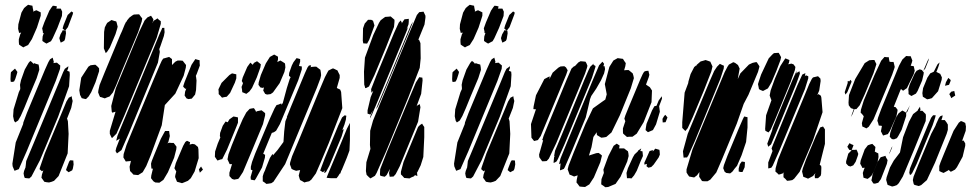

<svg xmlns="http://www.w3.org/2000/svg" viewBox="-20 -760 4112 806"><path d="M135 -644 114 -596 98 -571 83 -564 78 -561 67 -568 60 -573 59 -584V-595L65 -616L69 -623L60 -622L59 -627L56 -639L57 -658L70 -707L81 -726L89 -733L98 -740L106 -738L116 -736L118 -724L120 -715L119 -711L127 -715L133 -717L143 -712L151 -708V-694ZM221 -643 201 -599 194 -587 175 -577 165 -583 158 -588V-594L159 -607L164 -622L160 -621V-627L157 -641L166 -666L187 -715L197 -730L202 -736L211 -735L219 -733L217 -725L216 -724H223H235L241 -711L240 -693ZM234 -616 241 -628 243 -633 253 -632 243 -640 244 -645 247 -655 264 -697 280 -712 287 -707 285 -699 265 -646 254 -632 256 -631 257 -620 253 -596 250 -589 245 -586 235 -581 232 -589 229 -600ZM214 -420 92 -125 62 -57 59 -50 41 -43 38 -50 33 -62 32 -73 46 -162 77 -239 78 -246 93 -286 169 -468 183 -499 190 -511 201 -518 203 -511 206 -500 204 -495 210 -496 219 -497 227 -490 233 -485 232 -471ZM134 -432 102 -356 82 -307 67 -273 56 -254 44 -246 39 -253 35 -272 37 -301 59 -373 65 -386V-392L64 -404L68 -423L84 -468L100 -496L107 -504L112 -501L119 -494V-491L123 -495L131 -492L142 -489L144 -478L145 -467ZM270 -398 224 -270 148 -88 112 -19 103 -11 92 -12 84 -13 81 -21 79 -32 81 -42 88 -60 87 -59 88 -65 90 -84 121 -158 227 -413 245 -457 252 -471 267 -482 266 -473 262 -463 272 -459 273 -446ZM43 -472 53 -458 51 -450 44 -428 39 -418 31 -416 25 -417 24 -428 25 -449 26 -457ZM268 -198 264 -116 226 -21 207 -1 197 3 186 6 176 5 166 3 159 -7 154 -14 156 -27 162 -45 156 -41 146 -50 148 -58 168 -116 247 -305 259 -334 269 -350 281 -356 282 -348 285 -336 279 -307 261 -261H262L265 -251ZM268 -37 257 -46 260 -55 270 -81 274 -87H279L288 -86V-81L289 -70L286 -53L283 -45Z M560 -625 490 -458 468 -403 454 -372 440 -355 429 -351 420 -347 405 -352 400 -353 397 -359 392 -372 393 -381 398 -403 419 -455 483 -609 486 -616 492 -629 503 -656 509 -668 511 -669 514 -675 523 -686 535 -695 542 -699 564 -700 572 -689 577 -683 575 -670ZM638 -602 502 -275 469 -199 450 -180 446 -187 441 -198V-211L465 -291L451 -287L449 -292L447 -315L466 -389L565 -628L587 -674L599 -687L614 -694L620 -685L624 -679L622 -670L619 -663L620 -664L625 -673L634 -678L641 -683L647 -677L655 -671V-660ZM417 -626 420 -645 426 -657 430 -664 448 -676 460 -672 468 -670 470 -664 474 -648 472 -640 465 -617 441 -560 430 -543 424 -537 422 -542 416 -557ZM643 -497 521 -201 490 -130 471 -116 465 -126 468 -139 483 -178 468 -169 469 -174 473 -190 508 -274 621 -547 650 -618 658 -635 661 -643H670V-637L671 -625L668 -609L654 -568L648 -552L649 -553L651 -542ZM751 -442 716 -367 672 -319 659 -234 613 -109 594 -63 579 -37 560 -25 549 -26 540 -27 534 -34 526 -42 524 -60 530 -86 528 -84 517 -83 508 -82 504 -89 498 -99 499 -113 511 -151 529 -195 622 -419 649 -483 659 -505 665 -514 690 -521 702 -512V-500V-489V-487L716 -501L726 -506H736L747 -505L754 -496L761 -487L760 -476ZM803 -382 799 -363 790 -352 785 -346 771 -344 763 -347 755 -359 757 -375 762 -388 758 -387 749 -396 750 -401 755 -416 784 -488 796 -506 800 -512 810 -509 818 -507V-496L819 -485L806 -450L802 -441L803 -438L805 -422ZM381 -415 363 -373 352 -355 341 -344 335 -345 323 -348 316 -362 313 -381 321 -434 351 -480 360 -486 376 -488H381L391 -479L396 -473V-461ZM687 -165 683 -158 689 -161 700 -160H709L716 -151L721 -144L720 -133L711 -98L685 -37L666 -5L649 7L632 6L624 1L614 -12L615 -23L622 -52H621H616L615 -58L614 -73L617 -84L627 -109L655 -177L668 -201L673 -210H682H690L691 -201L693 -189ZM814 -96 797 -40 781 -12 769 -1 752 6 744 9 734 6 723 3 721 -2 715 -17 716 -25 720 -40 716 -47 712 -54 714 -60 718 -75 749 -148 758 -164 765 -169 778 -163 776 -153 788 -156 798 -154 811 -143 813 -133ZM815 -49 824 -61 827 -56 832 -48 819 -35Z M1154 -411 1126 -372 1116 -365 1101 -363 1093 -366 1085 -380 1087 -388 1088 -393 1082 -391 1073 -393 1065 -404 1066 -414 1075 -445 1096 -494 1113 -521 1131 -531 1140 -526 1147 -522V-510L1144 -500L1147 -501L1157 -506L1167 -500L1176 -494L1177 -489L1178 -477L1174 -458ZM1080 -57 1054 -10 1049 -3 1033 -6 1032 -17 1040 -45 1033 -48V-60L1038 -80L1051 -115L1112 -260L1133 -306L1141 -319L1149 -321L1161 -326V-320L1167 -327L1184 -390L1196 -428L1200 -436L1193 -442L1194 -454L1205 -485L1212 -499L1225 -516L1233 -514L1240 -512V-501L1235 -483L1247 -481V-469L1232 -423L1155 -239L1139 -211L1130 -205L1121 -202L1085 -115L1086 -114L1093 -110L1092 -98ZM1058 -435 1038 -391 1027 -376 1014 -366 1002 -371 997 -373 996 -384 994 -395 998 -405 1000 -411 995 -420 999 -435 1018 -479 1031 -497 1041 -488 1046 -496 1059 -503 1068 -496 1075 -490 1073 -477ZM1310 -391 1177 -71 1128 3 1119 9 1107 11 1098 12 1092 7 1083 1V-7V-20L1087 -33L1093 -46L1095 -52L1113 -97L1124 -114L1126 -109V-108L1145 -130L1170 -164L1173 -208L1178 -251L1185 -268L1184 -269L1189 -281L1201 -311L1260 -453L1271 -477L1277 -485L1286 -486L1284 -477L1287 -479L1299 -480H1308L1317 -473L1325 -467L1327 -455L1328 -444L1325 -431ZM1417 -306 1360 -159 1326 -78 1306 -32 1287 -6 1278 1 1264 4 1258 6 1248 0 1240 -4 1238 -9 1234 -23 1236 -31 1240 -46 1228 -44 1223 -43 1212 -47 1204 -51 1202 -57 1197 -70 1198 -78 1206 -104 1233 -168 1319 -377 1344 -436 1355 -457 1359 -464 1373 -471 1378 -473 1385 -470 1397 -464 1399 -459 1406 -445V-433L1394 -391L1397 -389L1408 -384L1412 -374ZM910 -412 943 -445 954 -452 959 -451 972 -448V-442V-431L966 -413L946 -370L932 -354L920 -352L912 -350L904 -359L898 -365V-374L897 -385ZM1084 -239 1032 -114 1000 -38 985 -15 980 -9 963 -6 954 -9 943 -21V-35L954 -71H952H944L941 -78L935 -91L939 -112L953 -150L979 -214L999 -260L1014 -288L1028 -303L1038 -305L1046 -306L1052 -297L1055 -290L1058 -293L1073 -296L1078 -297L1087 -290L1093 -285V-276ZM1414 -187 1363 -65 1348 -37 1340 -34 1343 -42 1344 -45 1336 -37 1324 -44 1328 -55 1343 -95 1400 -233 1416 -267 1427 -276 1434 -274 1433 -268 1432 -258 1426 -237 1417 -214 1423 -218 1421 -210ZM972 -227 933 -132 918 -102 913 -92 904 -90 893 -86 888 -93 882 -102 883 -124 894 -157 905 -183 903 -189 904 -202 915 -232 927 -250 935 -247H936L943 -259L960 -271L971 -269L979 -267V-258V-245ZM1449 -244V-172L1447 -128L1436 -98L1415 -47L1412 -42L1411 -38L1408 -31H1406L1400 -21L1393 -12H1388H1369L1356 -13L1351 -14L1355 -24L1366 -51L1413 -163L1436 -219Z M1746 -515 1742 -475 1694 -351 1601 -125 1561 -34 1554 -22 1542 -15 1535 -11 1529 -16 1519 -26 1516 -42 1518 -79 1535 -135 1533 -151 1534 -211 1546 -254 1596 -375 1695 -614 1730 -697 1740 -709 1758 -711 1766 -694V-686L1762 -657L1736 -593H1739L1745 -579ZM1634 -647 1601 -563 1552 -445 1529 -397 1518 -391 1513 -390 1512 -395 1509 -405 1508 -459 1512 -518 1547 -613 1571 -664 1578 -675 1590 -684 1597 -689 1611 -690 1620 -691 1628 -684 1636 -677V-668ZM1672 -593 1567 -339 1542 -280 1533 -263 1534 -270 1545 -296 1535 -279 1523 -283V-297L1536 -352L1547 -379L1539 -371L1538 -386L1559 -440L1634 -621L1654 -665L1662 -674L1667 -665L1666 -661L1673 -672L1678 -679L1688 -680L1696 -681V-669L1695 -658L1687 -637L1694 -647L1690 -637ZM1552 -653 1530 -593 1521 -577 1505 -578 1503 -589 1504 -641 1511 -661 1519 -670 1525 -677H1538L1546 -673ZM1691 -612 1593 -376 1568 -317 1560 -302 1561 -309 1573 -338 1605 -414 1686 -610 1706 -657 1714 -669 1712 -664 1707 -651ZM1735 -249 1658 -62 1641 -29 1632 -19 1616 -18 1615 -23 1613 -34 1617 -51 1603 -25 1595 -18 1581 -21 1576 -23 1575 -28 1576 -50 1604 -122 1701 -355 1726 -414 1740 -436 1753 -434 1754 -423 1748 -366 1728 -312 1730 -316 1742 -323 1745 -310ZM1761 -184 1757 -101 1746 -66 1732 -37 1730 -35 1731 -32 1732 -21 1722 -25 1718 -20 1706 -15 1699 -11 1688 -12 1677 -13 1669 -22 1663 -28V-39L1674 -80L1723 -198L1735 -227L1743 -235L1752 -241L1756 -234L1761 -227V-216Z M1989 -644 1968 -596 1952 -571 1937 -564 1932 -561 1921 -568 1914 -573 1913 -584V-595L1919 -616L1923 -623L1914 -622L1913 -627L1910 -639L1911 -658L1924 -707L1935 -726L1943 -733L1952 -740L1960 -738L1970 -736L1972 -724L1974 -715L1973 -711L1981 -715L1987 -717L1997 -712L2005 -708V-694ZM2075 -643 2055 -599 2048 -587 2029 -577 2019 -583 2012 -588V-594L2013 -607L2018 -622L2014 -621V-627L2011 -641L2020 -666L2041 -715L2051 -730L2056 -736L2065 -735L2073 -733L2071 -725L2070 -724H2077H2089L2095 -711L2094 -693ZM2088 -616 2095 -628 2097 -633 2107 -632 2097 -640 2098 -645 2101 -655 2118 -697 2134 -712 2141 -707 2139 -699 2119 -646 2108 -632 2110 -631 2111 -620 2107 -596 2104 -589 2099 -586 2089 -581 2086 -589 2083 -600ZM2068 -420 1946 -125 1916 -57 1913 -50 1895 -43 1892 -50 1887 -62 1886 -73 1900 -162 1931 -239 1932 -246 1947 -286 2023 -468 2037 -499 2044 -511 2055 -518 2057 -511 2060 -500 2058 -495 2064 -496 2073 -497 2081 -490 2087 -485 2086 -471ZM1988 -432 1956 -356 1936 -307 1921 -273 1910 -254 1898 -246 1893 -253 1889 -272 1891 -301 1913 -373 1919 -386V-392L1918 -404L1922 -423L1938 -468L1954 -496L1961 -504L1966 -501L1973 -494V-491L1977 -495L1985 -492L1996 -489L1998 -478L1999 -467ZM2124 -398 2078 -270 2002 -88 1966 -19 1957 -11 1946 -12 1938 -13 1935 -21 1933 -32 1935 -42 1942 -60 1941 -59 1942 -65 1944 -84 1975 -158 2081 -413 2099 -457 2106 -471 2121 -482 2120 -473 2116 -463 2126 -459 2127 -446ZM1897 -472 1907 -458 1905 -450 1898 -428 1893 -418 1885 -416 1879 -417 1878 -428 1879 -449 1880 -457ZM2122 -198 2118 -116 2080 -21 2061 -1 2051 3 2040 6 2030 5 2020 3 2013 -7 2008 -14 2010 -27 2016 -45 2010 -41 2000 -50 2002 -58 2022 -116 2101 -305 2113 -334 2123 -350 2135 -356 2136 -348 2139 -336 2133 -307 2115 -261H2116L2119 -251ZM2122 -37 2111 -46 2114 -55 2124 -81 2128 -87H2133L2142 -86V-81L2143 -70L2140 -53L2137 -45Z M2500 -79 2473 -15 2454 14 2436 25 2422 24 2413 23 2405 12 2400 6 2401 -5 2405 -24 2396 -21 2390 -19 2379 -24 2371 -27 2366 -41 2363 -49 2367 -65 2388 -119 2438 -240 2469 -305 2508 -333 2521 -342 2524 -353 2527 -364 2525 -375 2519 -407 2538 -479 2555 -506 2573 -516 2587 -514 2595 -513 2602 -502 2607 -495 2605 -482 2600 -465 2613 -466H2619L2630 -457L2636 -452L2639 -442L2641 -432L2628 -389L2582 -276L2547 -204L2525 -185L2514 -183L2504 -182L2486 -193L2485 -199V-205L2471 -185L2463 -142L2452 -106V-107L2483 -117L2493 -118L2500 -113L2507 -107L2505 -99ZM2436 -451 2315 -159 2284 -94 2275 -84 2264 -83H2256L2251 -90L2244 -100L2243 -111L2260 -171L2256 -172L2258 -177L2262 -190L2284 -244L2359 -426L2379 -472L2391 -483L2392 -481L2408 -498L2417 -503L2429 -502L2438 -501L2442 -494L2446 -484L2444 -475ZM2503 -423 2483 -388 2462 -357 2457 -344 2449 -309 2439 -267 2381 -127 2351 -58 2347 -51 2337 -47 2331 -45V-51L2333 -70L2334 -74L2332 -73L2327 -71L2328 -76L2333 -95L2364 -171L2469 -425L2495 -486L2509 -501L2516 -492L2513 -482H2518L2520 -470L2516 -452ZM2465 -433 2350 -155 2322 -92 2316 -82 2309 -78 2304 -76V-81L2306 -100L2309 -106L2306 -104L2307 -110L2310 -127L2339 -196L2434 -427L2450 -464L2458 -480L2472 -493L2471 -488L2480 -483L2479 -477ZM2230 -360 2265 -428 2282 -437 2288 -439 2287 -433 2286 -427 2300 -455 2324 -476 2333 -481 2349 -482 2356 -477 2363 -465 2357 -447 2266 -228 2250 -189 2238 -172 2222 -168 2211 -182 2209 -239 2227 -293 2230 -301 2219 -302 2220 -313ZM2715 -331 2682 -247 2653 -199 2635 -186H2621L2612 -185L2604 -192L2596 -199L2595 -205V-221L2605 -251L2604 -254L2601 -262L2605 -275L2620 -312L2668 -427L2678 -449L2684 -459L2691 -462L2702 -463L2704 -454L2706 -446L2703 -435L2693 -408L2692 -405L2693 -404L2708 -394L2717 -380ZM2750 -291 2734 -238 2721 -214 2700 -205 2690 -214 2691 -222 2694 -240 2717 -296 2727 -314 2736 -316 2745 -338 2758 -356 2759 -346 2747 -314ZM2762 -246 2761 -261 2768 -273 2773 -278 2782 -267 2780 -262 2774 -247ZM2613 -82 2585 -18 2564 12 2533 25 2521 26 2513 20 2504 14V8L2505 -8L2515 -34L2513 -48L2534 -105L2556 -148L2569 -157L2581 -149L2579 -137H2592H2600L2609 -130L2616 -125L2618 -116L2619 -105ZM2670 -85 2653 -43 2642 -24 2631 -11 2623 -12H2612L2611 -23L2610 -34L2616 -54L2637 -100L2644 -112L2657 -124L2659 -128L2672 -137L2668 -126L2677 -125L2678 -116L2679 -105ZM2685 -77 2707 -126 2721 -130 2720 -124 2722 -126 2731 -136 2748 -131 2749 -125 2750 -111 2745 -99 2724 -69 2714 -59 2702 -56 2694 -62 2695 -68 2696 -72 2685 -69Z M3239 -462 3219 -415 3211 -401 3203 -388 3202 -389V-388L3183 -378L3173 -382L3166 -386L3165 -392L3162 -407L3165 -417L3175 -447L3207 -515L3222 -531L3229 -537L3244 -538H3249L3252 -533L3259 -520L3256 -507ZM3299 -416 3233 -256 3215 -215 3206 -204 3193 -211 3192 -219 3196 -276 3219 -341 3218 -340 3215 -348 3211 -359 3215 -380 3233 -430 3256 -483 3272 -508 3277 -515 3294 -508 3292 -497 3289 -490 3302 -493 3311 -490 3319 -479 3317 -466ZM2966 -460 2934 -378 2888 -268 2867 -222 2857 -210 2851 -216 2844 -223V-231V-247L2854 -371L2869 -411L2870 -418L2879 -449L2894 -478L2901 -485V-481L2905 -488L2921 -502L2932 -505L2942 -508L2954 -504L2962 -501L2965 -494L2971 -481ZM3162 -458 3122 -362 3102 -324 3073 -241 3010 -89 2987 -36 2962 -6 2950 1H2936L2927 0L2923 -6L2915 -18L2916 -37L2917 -39L2906 -24L2894 -15L2878 -18L2873 -19L2868 -26L2862 -36V-49L2887 -133L2991 -383L3022 -457L3034 -480L3040 -489L3053 -496L3058 -499L3066 -496L3078 -487L3085 -472L3077 -428L3088 -452L3124 -489L3139 -496L3152 -499H3157L3160 -494L3168 -482L3167 -476ZM3004 -429 2897 -168 2870 -108 2864 -99H2856L2850 -98L2849 -104L2847 -125L2867 -198L2960 -421L2978 -462L2990 -480L3002 -492L3012 -487L3019 -484L3018 -472ZM3323 -409 3238 -203 3217 -154 3205 -144 3201 -157 3223 -217 3224 -220 3220 -213 3222 -218 3226 -228 3243 -270 3305 -420 3320 -454 3326 -463 3323 -455 3318 -443 3323 -453 3336 -461 3338 -451ZM3359 -386 3251 -126 3224 -65 3218 -56 3210 -54 3205 -53V-59V-78L3223 -126L3219 -137L3226 -155L3244 -199L3327 -401L3348 -447L3361 -453L3359 -441L3358 -439L3363 -444L3373 -440V-431ZM3433 -289 3393 -171 3337 -39 3314 -10 3306 -4 3295 -2 3284 -1 3277 -9 3269 -16V-31L3272 -38L3268 -33L3257 -29L3249 -27L3243 -33L3235 -40L3236 -54L3246 -90L3263 -132L3352 -346L3377 -407L3388 -429L3393 -435L3414 -440L3424 -430L3425 -420L3419 -380L3411 -361L3416 -365L3426 -358L3428 -350ZM3118 -225 3112 -164 3093 -108 3074 -64 3063 -51 3058 -44 3054 -39 3045 -32 3029 -34 3022 -39 3016 -54 3019 -67 3034 -107 3081 -220 3098 -259 3104 -271 3118 -268V-257ZM3414 -12H3401L3400 -23L3403 -33L3393 -21L3380 -14L3372 -10L3365 -13L3352 -18L3351 -24L3347 -40L3350 -53L3364 -91L3405 -189L3423 -225L3435 -229L3443 -217V-156L3421 -68V-67V-68L3427 -64L3428 -56L3427 -30L3425 -22ZM3081 -53 3086 -71 3094 -82 3107 -80V-74L3106 -58L3097 -38H3089L3081 -40Z M3743 -272 3716 -211 3707 -197 3700 -195 3687 -191 3683 -199 3678 -209 3679 -214 3682 -230V-231L3680 -232L3669 -233L3666 -245L3663 -253L3666 -266L3680 -304L3736 -440L3754 -484L3768 -510L3784 -525L3795 -524H3803L3806 -516L3810 -506L3808 -498L3803 -484L3810 -483L3816 -482L3817 -477L3820 -463L3815 -447L3787 -390L3771 -379L3764 -385L3762 -386L3760 -382L3732 -312L3740 -310L3748 -299L3747 -291ZM3725 -446 3647 -259 3627 -228 3617 -221 3607 -226 3600 -229 3598 -243 3606 -272 3599 -281 3593 -287 3594 -299 3606 -338 3651 -445 3679 -505 3693 -521 3702 -520H3711L3712 -512L3714 -502V-501L3720 -500H3731L3734 -488L3736 -479L3734 -472ZM3856 -463 3874 -505 3880 -515 3879 -510 3874 -497 3864 -472ZM3647 -453 3610 -364 3589 -318 3575 -302H3567L3559 -281L3552 -269L3555 -277L3564 -302L3552 -306L3543 -318L3542 -329L3544 -361L3570 -428L3610 -495L3629 -507L3640 -508H3651L3653 -503L3659 -491L3656 -481ZM3918 -377 3892 -348 3882 -345 3872 -343 3864 -348 3854 -354 3852 -369 3855 -390 3873 -434 3885 -452 3896 -457 3900 -459 3915 -489 3924 -498 3923 -492 3919 -479 3914 -466 3911 -459V-458L3927 -450L3934 -435L3933 -425ZM3851 -422 3832 -378 3825 -367 3806 -357 3794 -365V-374L3793 -386L3799 -406L3820 -452L3828 -463L3841 -469L3850 -466L3858 -456L3857 -448ZM3951 -415 3961 -433 3971 -424 3970 -419 3964 -404 3947 -400ZM3526 -373 3539 -413 3537 -417 3545 -421 3543 -416 3551 -425 3555 -417 3550 -405 3537 -373 3529 -363ZM3973 -375 3986 -378 3987 -373 3990 -359 3973 -348 3970 -356 3965 -365ZM3765 -215 3751 -189 3745 -180 3733 -175 3724 -176 3715 -186 3717 -202 3726 -229 3741 -266 3752 -284 3761 -291 3768 -296 3777 -291 3784 -287 3786 -293 3800 -318 3797 -311 3789 -291 3784 -286V-273ZM3866 -252 3816 -129 3770 -19 3753 9 3745 17 3734 21 3725 23 3717 20 3706 16 3702 2 3700 -5 3702 -16 3716 -57 3732 -86 3758 -120 3771 -184 3796 -249 3813 -281 3830 -294H3831L3834 -300L3842 -312L3844 -299L3842 -295H3844H3852L3858 -289L3866 -281L3867 -273ZM3954 -198 3905 -77 3871 -4 3847 17 3837 21 3822 17 3817 15 3815 10 3812 -4 3815 -18 3834 -66 3889 -198 3907 -232 3910 -240 3921 -264 3927 -272 3937 -276 3936 -268 3932 -256H3935H3946L3953 -247L3959 -237V-229V-215ZM3895 -234 3828 -72 3809 -33 3806 -30 3804 -26V-28L3800 -25L3797 -35L3800 -53L3813 -85L3877 -239L3889 -266L3897 -276H3908L3906 -267ZM4021 -102 3997 -58 3989 -48 3976 -41 3971 -39 3962 -47 3961 -45 3941 -34 3931 -38 3923 -42V-48V-63L3928 -78L3943 -115L3983 -211L4005 -245L4014 -252L4022 -249L4032 -244L4035 -229L4034 -211L4019 -169L4025 -170L4032 -158V-148ZM3572 -81 3562 -66 3550 -61 3541 -64 3532 -74V-83L3541 -115L3555 -129L3545 -131L3537 -144L3546 -159L3555 -154L3563 -151L3561 -145L3557 -135L3555 -130L3556 -131H3570L3575 -132L3578 -127L3583 -114L3581 -106ZM3647 -38 3638 -22 3629 -14 3622 -9 3615 -11 3605 -14 3604 -20 3602 -34 3607 -49 3610 -56 3600 -55 3598 -60 3591 -73 3593 -86 3610 -133 3623 -150 3634 -154 3642 -156 3649 -149 3655 -143 3653 -127 3652 -124 3659 -120 3667 -116 3668 -101 3664 -80ZM3713 -113 3714 -119 3722 -139 3726 -146 3724 -138ZM3678 -8 3667 7 3653 11 3646 10 3638 -3 3640 -11 3643 -28 3665 -82 3677 -100 3691 -104 3697 -106 3699 -100 3706 -88 3703 -72Z"/></svg>

Font: Rubik Marker Hatch
Style: Regular
Weight: 400
Designer: Hubert and Fischer, NaN
Foundry: Hubert & Fischer, NaN
Version: Version 2.200